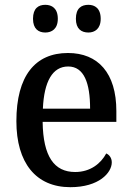

<svg xmlns="http://www.w3.org/2000/svg" viewBox="-20 -767 547 797"><path d="M347 -632C373 -632 398 -647 398 -689C398 -733 373 -747 347 -747C318 -747 295 -733 295 -689C295 -647 318 -632 347 -632ZM168 -632C195 -632 220 -647 220 -689C220 -733 195 -747 168 -747C140 -747 117 -733 117 -689C117 -647 140 -632 168 -632ZM272 10C391 10 444 -50 444 -93C444 -112 433 -125 421 -130C399 -89 356 -53 292 -53C205 -53 159 -117 157 -261H463V-306C463 -464 387 -547 262 -547C126 -547 48 -452 48 -264C48 -91 129 10 272 10ZM354 -316H158C163 -429 198 -491 263 -491C329 -491 354 -422 354 -316Z"/></svg>

Font: Noto Serif Lao SemiCondensed Medium
Style: Regular
Weight: 500
Width: 4
Designer: Monotype Design Team
Foundry: Monotype Imaging Inc.
Version: Version 2.003